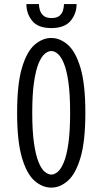

<svg xmlns="http://www.w3.org/2000/svg" viewBox="-20 -888 490 920"><path d="M226 11Q183 11 145.5 -21.8Q108 -54.5 85 -132.8Q62 -211 62 -348Q62 -484.5 85 -562.5Q108 -640.5 145.5 -673.2Q183 -706 226 -706Q268 -706 305.2 -673.2Q342.5 -640.5 365.8 -562.5Q389 -484.5 389 -348Q389 -211 365.8 -132.8Q342.5 -54.5 305.2 -21.8Q268 11 226 11ZM226 -51.5Q241 -51.5 256.8 -64.8Q272.5 -78 286 -110.8Q299.5 -143.5 307.8 -201.2Q316 -259 316 -348Q316 -436.5 307.8 -494.2Q299.5 -552 286 -584.5Q272.5 -617 256.8 -630.2Q241 -643.5 226 -643.5Q210.5 -643.5 194.5 -630.2Q178.5 -617 165 -584.5Q151.5 -552 143 -494.2Q134.5 -436.5 134.5 -348Q134.5 -259 143 -201.2Q151.5 -143.5 165 -110.8Q178.5 -78 194.5 -64.8Q210.5 -51.5 226 -51.5ZM226 -753.5Q162.5 -753.5 134.5 -787.8Q106.5 -822 106.5 -868.5H166.5Q166.5 -856 171 -840.2Q175.5 -824.5 188.2 -813Q201 -801.5 227 -801.5Q253 -801.5 265.8 -813Q278.5 -824.5 282.5 -840.2Q286.5 -856 286.5 -868.5H347Q347 -822 318 -787.8Q289 -753.5 226 -753.5Z"/></svg>

Font: Trispace Condensed Light
Style: Regular
Weight: 300
Width: 3
Designer: Tyler Finck
Foundry: Etcetera Type Company
Version: Version 1.210; ttfautohint (v1.8.3)